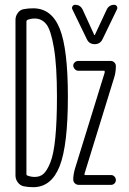

<svg xmlns="http://www.w3.org/2000/svg" viewBox="-20 -775 540 805"><path d="M427.7 -735.4Q437.5 -754.9 459 -754.9Q465.8 -754.9 469.7 -749Q473.6 -743.2 470.7 -736.3L410.2 -611.3Q400.4 -589.8 377 -589.8Q353.5 -589.8 343.8 -611.3L283.2 -736.3Q280.3 -743.2 284.2 -749Q288.1 -754.9 294.9 -754.9Q316.4 -754.9 326.2 -735.4L375 -628.9Q375 -627.9 377 -627.9Q377.9 -627.9 377.9 -628.9ZM293.9 -66.4 418.9 -470.7V-475.6Q418.9 -478.5 417 -478.5H307.6Q299.8 -478.5 293.5 -485.4Q287.1 -492.2 287.1 -500Q287.1 -507.8 293.5 -513.7Q299.8 -519.5 307.6 -519.5H444.3Q453.1 -519.5 459.5 -513.2Q465.8 -506.8 465.8 -498Q465.8 -474.6 460 -454.1L335 -48.8Q334 -46.9 334 -43.9Q334 -41 336.9 -41H446.3Q454.1 -41 460 -34.7Q465.8 -28.3 465.8 -20Q465.8 -11.7 460 -5.9Q454.1 0 446.3 0H309.6Q300.8 0 293.9 -6.3Q287.1 -12.7 287.1 -22.5Q287.1 -42 293.9 -66.4ZM90.8 -683.6V-44.9Q90.8 -40 94.7 -39.1Q109.4 -33.2 126 -33.2Q147.5 -33.2 162.1 -45.9Q176.8 -58.6 190.9 -93.3Q205.1 -127.9 211.9 -197.3Q218.8 -266.6 218.8 -370.1Q218.8 -499 206.1 -574.2Q193.4 -649.4 174.3 -673.3Q155.3 -697.3 126 -697.3Q108.4 -697.3 94.7 -691.4Q90.8 -689.5 90.8 -683.6ZM79.1 5.9Q64.5 2.9 54.7 -10.3Q44.9 -23.4 44.9 -39.1V-691.4Q44.9 -707 54.2 -720.2Q63.5 -733.4 78.1 -736.3Q96.7 -740.2 119.1 -740.2Q196.3 -740.2 230.5 -654.8Q264.6 -569.3 264.6 -370.1Q264.6 -166 230 -78.1Q195.3 9.8 119.1 9.8Q97.7 9.8 79.1 5.9Z"/></svg>

Font: Rounded-L Mgen+ 1mn light
Style: Regular
Weight: 200
Designer: [Source Han Sans]
Ryoko NISHIZUKA  (kana & ideographs); Paul D. Hunt (Latin, Greek & Cyrillic); Wenlong ZHANG  (bopomofo
Version: Version 1.059.20150602